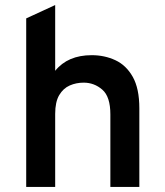

<svg xmlns="http://www.w3.org/2000/svg" viewBox="-20 -742 656 762"><path d="M84 0V-669L199 -722V-461Q249 -523 344 -523Q395 -523 438 -503Q481 -483 507 -436.8Q533 -390.5 533 -312V0H418V-288Q418 -358.5 386 -386.2Q354 -414 312 -414Q282.5 -414 256.8 -402.8Q231 -391.5 215 -364.5Q199 -337.5 199 -290V0Z"/></svg>

Font: Overpass Mono Light
Style: Regular
Weight: 300
Monospace: yes
Designer: Delve Withrington, Dave Bailey
Foundry: Delve Fonts LLC
Version: Version 4.000